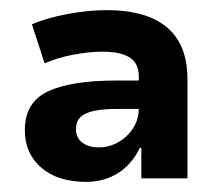

<svg xmlns="http://www.w3.org/2000/svg" viewBox="-20 -736 426 379"><path d="M150 -377Q94 -377 61.5 -405Q29 -433 29 -479Q29 -534 74.5 -555.5Q120 -577 209 -577H259V-521H210Q183 -521 165 -517Q147 -513 138.5 -504.5Q130 -496 130 -481Q130 -464 142.5 -454.5Q155 -445 175 -445Q195 -445 213 -455Q231 -465 242.5 -482.5Q254 -500 254 -523V-585Q254 -611 236 -622.5Q218 -634 182 -634Q156 -634 124.5 -628Q93 -622 68 -611L43 -688Q70 -700 111.5 -708Q153 -716 191 -716Q269 -716 309.5 -682Q350 -648 350 -580V-384H259V-444H256Q240 -411 212.5 -394Q185 -377 150 -377Z"/></svg>

Font: Nunito Sans 7pt ExtraBold
Style: Regular
Weight: 800
Designer: Vernon Adams
Foundry: Vernon Adams
Version: Version 3.101;gftools[0.9.27]